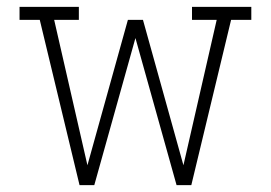

<svg xmlns="http://www.w3.org/2000/svg" viewBox="-20 -540 790 560"><path d="M212 0 96 -482H37V-520H210V-482H138L235 -58L353 -482H397L515 -58L612 -482H540V-520H713V-482H654L538 0H495L375 -429L255 0Z"/></svg>

Font: Iosevka Etoile Extralight
Style: Regular
Weight: 200
Designer: Belleve Invis
Foundry: Belleve Invis
Version: Version 22.1.2; ttfautohint (v1.8.4)